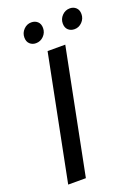

<svg xmlns="http://www.w3.org/2000/svg" viewBox="-154 -883 691 949"><g transform="rotate(-20 192.0 -408.0)"><path d="M34 0 164 -655H257L127 0ZM124 -711Q105 -711 92 -723Q79 -735 79 -757Q79 -781 96 -798.5Q113 -816 136 -816Q156 -816 169 -804Q182 -792 182 -770Q182 -746 165 -728.5Q148 -711 124 -711ZM327 -711Q307 -711 294 -723Q281 -735 281 -757Q281 -781 298 -798.5Q315 -816 339 -816Q358 -816 371 -804Q384 -792 384 -770Q384 -746 367 -728.5Q350 -711 327 -711Z"/></g></svg>

Font: Source Sans 3 Medium
Style: Italic
Weight: 500
Italic angle: -11°
Designer: Paul D. Hunt
Foundry: Adobe
Version: Version 3.052;hotconv 1.1.0;makeotfexe 2.6.0